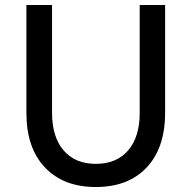

<svg xmlns="http://www.w3.org/2000/svg" viewBox="-20 -735 769 771"><path d="M643 -715V-282Q643 -141 569 -62.5Q495 16 365 16Q235 16 160.5 -62.5Q86 -141 86 -282V-715H189V-282Q189 -185 235.5 -131Q282 -77 365 -77Q448 -77 494.5 -131Q541 -185 541 -282V-715Z"/></svg>

Font: Wix Madefor Text Medium
Style: Regular
Weight: 500
Designer: Dalton Maag Ltd
Foundry: Dalton Maag Ltd
Version: Version 3.100